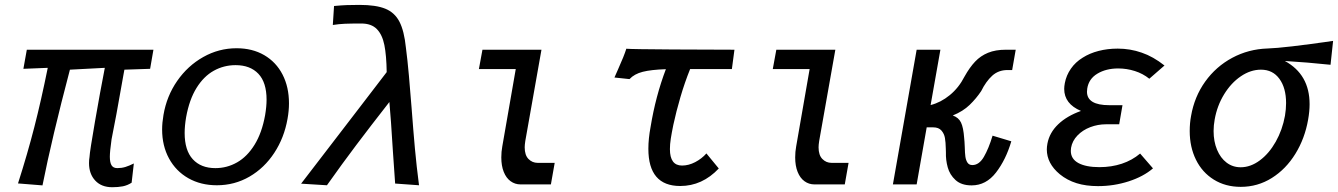

<svg xmlns="http://www.w3.org/2000/svg" viewBox="-20 -753 5464 784"><path d="M343.5 -87Q343.5 -100.5 345.5 -112Q346.5 -134 367.8 -256.5Q389 -379 408 -476L265.5 -468.5Q192 -190 153.5 4L53.5 -4Q92.5 -126 120.2 -234.2Q148 -342.5 175 -476L75.5 -472L89.5 -550H606.5L593 -472L488 -468.5L485 -452.5Q450.5 -255.5 435.5 -184Q428.5 -134 428.5 -113Q428.5 -89.5 435.5 -78Q442.5 -66.5 459 -66.5Q476.5 -66.5 492 -71.2Q507.5 -76 526.5 -85.5L517.5 -7Q500.5 4 481.5 7.8Q462.5 11.5 438.5 11.5Q394 11.5 368.8 -15.8Q343.5 -43 343.5 -87Z M642 -224.5Q642 -251.5 647.5 -283.5Q660.5 -360.5 703.5 -422.5Q746.5 -484.5 810 -520.2Q873.5 -556 946 -556Q1010.5 -556 1059 -527.8Q1107.5 -499.5 1133.8 -448.5Q1160 -397.5 1160 -331Q1160 -300.5 1154 -267.5Q1140.5 -190.5 1100 -128.8Q1059.5 -67 998.8 -31.8Q938 3.5 865.5 3.5Q800 3.5 749.2 -25.2Q698.5 -54 670.2 -105.8Q642 -157.5 642 -224.5ZM1062.5 -282.5Q1068.5 -318 1068.5 -346Q1068.5 -416.5 1035 -451.8Q1001.5 -487 942 -487Q894 -487 853 -464.2Q812 -441.5 782.5 -394Q753 -346.5 740 -274.5Q734 -239.5 734 -210Q734 -139 767.2 -102.8Q800.5 -66.5 859.5 -66.5Q907 -66.5 948.2 -90Q989.5 -113.5 1019.5 -162Q1049.5 -210.5 1062.5 -282.5Z M1442.5 -306.5 1559 -458.5Q1558 -527 1549.5 -569.2Q1541 -611.5 1518.8 -634.2Q1496.5 -657 1455.5 -657Q1412.5 -657 1388.5 -656Q1364.5 -655 1339 -651L1344 -728.5Q1376 -731.5 1396.5 -732.2Q1417 -733 1448 -733Q1515 -733 1553.2 -717.5Q1591.5 -702 1611 -664.5Q1630.5 -627 1637.5 -558Q1644 -508.5 1649.8 -443.5Q1655.5 -378.5 1660.5 -314.5Q1667.5 -221 1674.2 -147Q1681 -73 1691 3.5L1593.5 -3.5Q1590 -46.5 1584.5 -133Q1576 -272 1570 -336.5Q1491.5 -236 1434.8 -160.8Q1378 -85.5 1315 3.5L1209.5 -3Q1318 -143.5 1442.5 -306.5Z M2027 -110Q2027 -133.5 2031 -155L2086 -471H1935.5L1950 -550H2191L2125 -177.5Q2122.5 -161.5 2122.5 -151.5Q2122.5 -119.5 2138 -103.8Q2153.5 -88 2175.5 -88H2245L2229.5 0H2105.5Q2083 0 2065 -13Q2047 -26 2037 -51Q2027 -76 2027 -110Z M2504 -470.5Q2528.5 -525 2537.5 -554Q2559.5 -552 2726 -551Q2892.5 -550 2979 -550L2968.5 -471H2798Q2776 -416.5 2758.5 -356.8Q2741 -297 2729.5 -243.5Q2722.5 -209 2719 -186.5Q2715.5 -164 2715.5 -144Q2715.5 -77 2765 -77Q2792 -77 2818.8 -91Q2845.5 -105 2864.5 -126.5L2915 -65Q2847.5 6.5 2757.5 6.5Q2627.5 6.5 2627.5 -145.5Q2627.5 -186.5 2636.5 -234.5Q2657 -360 2699 -470.5Q2639 -468.5 2604.5 -459.8Q2570 -451 2550.5 -430L2489 -436.5Z M3227 -110Q3227 -133.5 3231 -155L3286 -471H3135.5L3150 -550H3391L3325 -177.5Q3322.5 -161.5 3322.5 -151.5Q3322.5 -119.5 3338 -103.8Q3353.5 -88 3375.5 -88H3445L3429.5 0H3305.5Q3283 0 3265 -13Q3247 -26 3237 -51Q3227 -76 3227 -110Z M3842.5 -130.5Q3842 -135 3842 -146.5Q3841.5 -172 3838.5 -189.5Q3835.5 -207 3824.2 -220Q3813 -233 3790.5 -233H3764L3723 0H3626L3723 -550H3820L3780 -324Q3821.5 -334.5 3858.2 -364.5Q3895 -394.5 3918.5 -440.5Q3939.5 -478 3961.8 -501.5Q3984 -525 4014.5 -537.5Q4045 -550 4087.5 -550H4127.5L4113 -467H4094Q4057 -467 4031.5 -443.8Q4006 -420.5 3986.5 -381Q3966.5 -351 3939.5 -324.8Q3912.5 -298.5 3870.5 -281.5Q3894.5 -273 3904.2 -252.5Q3914 -232 3917 -189.5Q3918.5 -178 3919.5 -151.5Q3920 -127.5 3922 -113.2Q3924 -99 3930.5 -89Q3937 -79 3950.5 -79Q3978 -79 3997.5 -112.5Q4017 -146 4033 -199L4109.5 -176Q4087.5 -101 4047 -48.5Q4006.5 4 3947.5 4Q3905.5 4 3881.8 -17.8Q3858 -39.5 3849.8 -70Q3841.5 -100.5 3842.5 -130.5Z M4307.5 -41.5Q4254.5 -85.5 4254.5 -143Q4254.5 -153.5 4257 -167Q4265.5 -211.5 4301 -245.5Q4336.5 -279.5 4394 -300Q4325.5 -329 4325.5 -390Q4325.5 -400 4328 -413.5Q4334 -445.5 4352.8 -472.5Q4371.5 -499.5 4401 -517.5Q4429 -535.5 4465.8 -545Q4502.5 -554.5 4544 -554.5Q4595 -554.5 4642 -538Q4689 -522 4735 -485.5L4673 -431.5Q4647 -452.5 4613.8 -463Q4580.5 -473.5 4546 -473.5Q4496.5 -473.5 4461 -452.2Q4425.5 -431 4419.5 -391Q4418.5 -382 4418.5 -378.5Q4418.5 -323.5 4509.5 -323.5H4563.5L4550 -245.5H4496Q4463 -245.5 4432 -233.8Q4401 -222 4379.8 -200Q4358.5 -178 4353.5 -149.5Q4352.5 -140.5 4352.5 -137Q4352.5 -104 4383.5 -87.2Q4414.5 -70.5 4469.5 -70.5Q4518.5 -70.5 4560.8 -84.5Q4603 -98.5 4635.5 -126L4688 -65.5Q4649 -32 4588.8 -12.5Q4528.5 7 4463.5 7Q4414.5 7 4376 -5Q4337.5 -17 4307.5 -41.5Z M4838 -218Q4838 -250.5 4843.5 -279.5Q4857 -358 4901.2 -419.8Q4945.5 -481.5 5011.8 -517Q5078 -552.5 5156 -555Q5223 -557 5423.5 -586L5413 -488.5Q5318 -498.5 5226.5 -504Q5327.5 -449 5327.5 -327.5Q5327.5 -298.5 5321.5 -264.5Q5308 -187.5 5269.5 -125Q5231 -62.5 5173.2 -26.2Q5115.5 10 5046.5 10Q4984 10 4936.5 -19.5Q4889 -49 4863.5 -100.8Q4838 -152.5 4838 -218ZM5227 -280.5Q5231.5 -307.5 5231.5 -332Q5231.5 -394 5204.2 -431.2Q5177 -468.5 5129 -468.5Q5086.5 -468.5 5046.8 -441.5Q5007 -414.5 4978.5 -368Q4950 -321.5 4940 -265.5Q4935.5 -241 4935.5 -218Q4935.5 -175.5 4949.5 -141.8Q4963.5 -108 4988.5 -89Q5013.5 -70 5046 -70Q5086.5 -70 5124.2 -98Q5162 -126 5189.2 -174.2Q5216.5 -222.5 5227 -280.5Z"/></svg>

Font: JuliaMono Medium
Style: Italic
Weight: 500
Italic angle: -9°
Monospace: yes
Designer: cormullion
Foundry: corm
Version: Version 0.054; ttfautohint (v1.8.4)